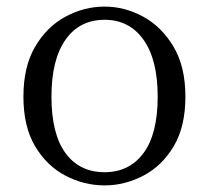

<svg xmlns="http://www.w3.org/2000/svg" viewBox="-20 -548 634 582"><path d="M297 14Q235 14 178.5 -15.5Q122 -45 86.5 -104.5Q51 -164 51 -255Q51 -346 86.5 -406.5Q122 -467 178.5 -497.5Q235 -528 297 -528Q358 -528 414 -497.5Q470 -467 506 -406.5Q542 -346 542 -255Q542 -164 506.5 -104.5Q471 -45 414.5 -15.5Q358 14 297 14ZM297 -26Q372 -26 415 -84Q458 -142 458 -255Q458 -367 415 -427.5Q372 -488 297 -488Q221 -488 178.5 -427.5Q136 -367 136 -255Q136 -142 178.5 -84Q221 -26 297 -26Z"/></svg>

Font: Shippori Mincho TTF
Style: Regular
Weight: 400
Version: Version 2.100